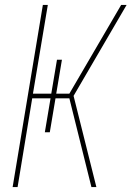

<svg xmlns="http://www.w3.org/2000/svg" viewBox="-20 -755 540 775"><path d="M31 0 153 -735H173L113 -377H187L210 -514H230L207 -377H260L469 -735H491L277 -368L369 0H349L260 -358H204L181 -221H161L184 -358H110L51 0Z"/></svg>

Font: Iosevka SS04 Thin
Style: Italic
Weight: 100
Italic angle: -9°
Monospace: yes
Designer: Belleve Invis
Foundry: Belleve Invis
Version: Version 19.0.0; ttfautohint (v1.8.4)